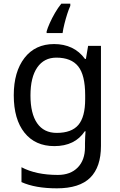

<svg xmlns="http://www.w3.org/2000/svg" viewBox="-20 -786 655 1046"><path d="M275 -546Q328 -546 370.5 -526Q413 -506 443 -465H448L460 -536H530V9Q530 124 471.5 182Q413 240 290 240Q172 240 97 206V125Q176 167 295 167Q364 167 403.5 126.5Q443 86 443 16V-5Q443 -17 444 -39.5Q445 -62 446 -71H442Q388 10 276 10Q172 10 113.5 -63Q55 -136 55 -267Q55 -395 113.5 -470.5Q172 -546 275 -546ZM287 -472Q220 -472 183 -418.5Q146 -365 146 -266Q146 -167 182.5 -114.5Q219 -62 289 -62Q370 -62 407 -105.5Q444 -149 444 -246V-267Q444 -377 406 -424.5Q368 -472 287 -472ZM363 -754Q355 -737 346.5 -710.5Q338 -684 331 -656Q324 -628 321 -606H234V-615Q239 -633 251 -660Q263 -687 279.5 -715.5Q296 -744 314 -766H363Z"/></svg>

Font: Noto Sans Old Permic
Style: Regular
Weight: 400
Designer: Monotype Design Team
Foundry: Monotype Imaging Inc.
Version: Version 2.001; ttfautohint (v1.8.4.7-5d5b)